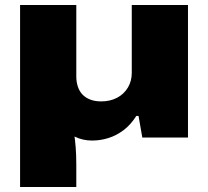

<svg xmlns="http://www.w3.org/2000/svg" viewBox="-20 -548 829 765"><path d="M60 197V-528H284V-243Q284 -222 290 -203.5Q296 -185 308 -172Q320 -159 339 -151.5Q358 -144 383 -144Q419 -144 446.5 -158.5Q474 -173 489.5 -199Q505 -225 505 -257V-528H729V0H547L532 -86H523Q501 -51 472.5 -29.5Q444 -8 412 2Q380 12 347 12Q328 12 310.5 8Q293 4 277 -4Q279 9 281.5 38.5Q284 68 284 108V197Z"/></svg>

Font: Archivo Expanded Black
Style: Regular
Weight: 900
Width: 7
Designer: Hector Gatti
Foundry: Omnibus-Type
Version: Version 2.001